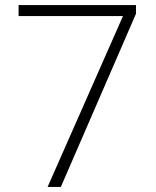

<svg xmlns="http://www.w3.org/2000/svg" viewBox="-20 -734 611 754"><path d="M167 0H219L514 -680V-714H53V-671H463Z"/></svg>

Font: Noto Sans Syriac Extralight
Style: Regular
Weight: 200
Designer: Patrick Giasson and the Monotype Design Team
Foundry: Monotype Imaging Inc.
Version: Version 3.000